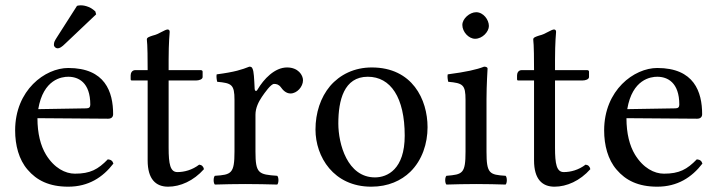

<svg xmlns="http://www.w3.org/2000/svg" viewBox="-20 -693 2705 723"><path d="M386 -93C349 -55 320 -39 262 -39C226 -39 184 -60 153 -111C133 -144 121 -190 121 -248L387 -246C399 -246 406 -252 406 -263C406 -347 376 -437 237 -437C150 -437 37 -354 37 -202C37 -146 51 -92 84 -54C118 -14 165 10 237 10C313 10 367 -25 407 -77C404 -87 398 -92 386 -93ZM124 -282C143 -395 213 -404 237 -404C275 -404 320 -383 320 -299C320 -290 316 -285 305 -285ZM270 -671 194 -552C186 -539 183 -535 183 -524C183 -517 190 -511 197 -511C204 -511 212 -515 227 -530L342 -639L339 -650C316 -672 290 -673 284 -673C279 -673 273 -672 270 -671Z M490 -429C476 -429 472 -417 472 -409V-396C472 -391 473 -390 477 -390H536V-89C536 -18 567 10 613 10C659 10 709 -12 748 -56C746 -66 740 -72 730 -73C704 -53 674 -45 648 -45C621 -45 615 -75 615 -137V-390H719C729 -390 743 -394 743 -403V-423C743 -427 740 -429 735 -429H615V-468C615 -533 619 -573 619 -573C619 -579 616 -582 611 -582C607 -582 598 -578 589 -573C578 -567 568 -562 555 -559C543 -555 533 -552 533 -545C533 -533 536 -540 536 -429Z M939 -358C937 -398 936 -424 931 -434C929 -439 927 -442 919 -442C891 -431 865 -422 796 -413C794 -407 796 -391 798 -385C852 -380 863 -375 863 -317V-122C863 -39 851 -35 789 -31C783 -25 783 -4 789 2C824 1 863 0 903 0C943 0 989 1 1024 2C1030 -4 1030 -25 1024 -31C954 -36 942 -39 942 -122V-261C942 -287 954 -310 966 -328C977 -344 1000 -377 1012 -377C1021 -377 1030 -375 1038 -364C1045 -354 1057 -341 1074 -341C1098 -341 1121 -366 1121 -391C1121 -410 1103 -439 1061 -439C1014 -439 973 -395 950 -356C944 -345 939 -353 939 -358Z M1168 -205C1168 -103 1236 10 1378 10C1442 10 1491 -13 1525 -46C1570 -90 1590 -153 1590 -214C1590 -318 1533 -439 1380 -439C1314 -439 1260 -412 1223 -369C1187 -326 1168 -268 1168 -205ZM1365 -404C1451 -404 1504 -326 1504 -182C1504 -56 1439 -25 1392 -25C1288 -25 1254 -151 1254 -228C1254 -315 1275 -404 1365 -404Z M1812 -122V-321C1812 -371 1816 -435 1816 -435C1816 -439 1811 -442 1803 -442C1775 -431 1735 -422 1666 -413C1664 -407 1666 -391 1668 -385C1723 -380 1733 -374 1733 -317V-122C1733 -39 1722 -36 1661 -31C1655 -25 1655 -4 1661 2C1694 1 1733 0 1773 0C1813 0 1851 1 1884 2C1890 -4 1890 -25 1884 -31C1823 -35 1812 -39 1812 -122ZM1721 -599C1721 -573 1745 -547 1769 -547C1797 -547 1821 -574 1821 -595C1821 -619 1800 -647 1773 -647C1749 -647 1721 -623 1721 -599Z M1945 -429C1931 -429 1927 -417 1927 -409V-396C1927 -391 1928 -390 1932 -390H1991V-89C1991 -18 2022 10 2068 10C2114 10 2164 -12 2203 -56C2201 -66 2195 -72 2185 -73C2159 -53 2129 -45 2103 -45C2076 -45 2070 -75 2070 -137V-390H2174C2184 -390 2198 -394 2198 -403V-423C2198 -427 2195 -429 2190 -429H2070V-468C2070 -533 2074 -573 2074 -573C2074 -579 2071 -582 2066 -582C2062 -582 2053 -578 2044 -573C2033 -567 2023 -562 2010 -559C1998 -555 1988 -552 1988 -545C1988 -533 1991 -540 1991 -429Z M2604 -93C2567 -55 2538 -39 2480 -39C2444 -39 2402 -60 2371 -111C2351 -144 2339 -190 2339 -248L2605 -246C2617 -246 2624 -252 2624 -263C2624 -347 2594 -437 2455 -437C2368 -437 2255 -354 2255 -202C2255 -146 2269 -92 2302 -54C2336 -14 2383 10 2455 10C2531 10 2585 -25 2625 -77C2622 -87 2616 -92 2604 -93ZM2342 -282C2361 -395 2431 -404 2455 -404C2493 -404 2538 -383 2538 -299C2538 -290 2534 -285 2523 -285Z"/></svg>

Font: Libertinus Math
Style: Regular
Weight: 400
Designer: Philipp H. Poll, Khaled Hosny
Foundry: Caleb Maclennan
Version: Version 7.050;RELEASE